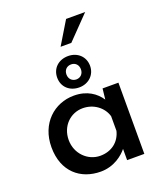

<svg xmlns="http://www.w3.org/2000/svg" viewBox="-154 -948 900 1059"><g transform="rotate(-20 295.5 -418.5)"><path d="M473 -847H361L280 -713H343ZM204 -559C204 -504 245 -467 301 -467C355 -467 397 -505 397 -559C397 -614 355 -651 301 -651C245 -651 204 -614 204 -559ZM258 -558C258 -585 276 -602 301 -602C325 -602 343 -585 343 -558C343 -532 325 -514 301 -514C276 -514 258 -532 258 -558ZM254 10C334 10 388 -37 411 -66V0H512V-418H419L412 -355C383 -399 333 -435 256 -435C141 -435 43 -349 43 -209C43 -65 136 10 254 10ZM281 -73C208 -73 146 -134 146 -214C146 -296 206 -353 278 -353C342 -353 395 -313 411 -258V-172C396 -111 347 -73 281 -73Z"/></g></svg>

Font: Reem Kufi
Style: Regular
Weight: 400
Designer: Khaled Hosny
Version: Version 0.007